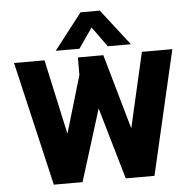

<svg xmlns="http://www.w3.org/2000/svg" viewBox="-58 -933 999 992"><g transform="rotate(-5 441.5 -437.5)"><path d="M251 -688 396 -875H496L641 -688H521L446 -792L374 -688ZM181 0 31 -644H189L274 -256L362 -553V-644H494L605 -255L694 -644H852L703 0H554L446 -372L330 0Z"/></g></svg>

Font: Kanit SemiBold
Style: Regular
Weight: 600
Designer: Katatrad Team
Foundry: CadsonDemak
Version: Version 2.000; ttfautohint (v1.8.3)